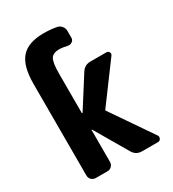

<svg xmlns="http://www.w3.org/2000/svg" viewBox="-184 -861 868 963"><g transform="rotate(-30 250.0 -380.0)"><path d="M297.9 -265.6 460 -29.3Q465.8 -20.5 460.9 -10.3Q456.1 0 445.3 0H352.5Q317.4 0 299.8 -31.2L189.5 -219.7Q187.5 -221.7 186.5 -218.8V-35.2Q186.5 -20.5 176.8 -10.3Q167 0 152.3 0H85Q70.3 0 60.1 -9.8Q49.8 -19.5 49.8 -35.2V-565.4Q49.8 -668.9 90.3 -714.4Q130.9 -759.8 219.7 -759.8Q260.7 -759.8 295.9 -752.9Q310.5 -750 320.3 -737.8Q330.1 -725.6 330.1 -710V-669.9Q330.1 -657.2 318.8 -649.4Q307.6 -641.6 294.9 -644.5Q269.5 -650.4 250 -651.4Q212.9 -651.4 199.7 -630.9Q186.5 -610.4 186.5 -544.9V-317.4Q186.5 -316.4 188 -315.9Q189.5 -315.4 190.4 -316.4L300.8 -490.2Q319.3 -520.5 355.5 -519.5H445.3Q456.1 -519.5 460.9 -510.3Q465.8 -501 459 -492.2L297.9 -274.4Q293.9 -269.5 297.9 -265.6Z"/></g></svg>

Font: Rounded-L Mgen+ 1m bold
Style: Bold
Weight: 700
Designer: [Source Han Sans]
Ryoko NISHIZUKA  (kana & ideographs); Paul D. Hunt (Latin, Greek & Cyrillic); Wenlong ZHANG  (bopomofo
Version: Version 1.059.20150602